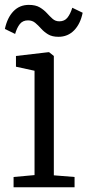

<svg xmlns="http://www.w3.org/2000/svg" viewBox="-26 -786 366 806"><path d="M31 0V-43L119 -51V-489L41 -506V-551L178 -567H180L200 -551V-50L287 -43V0ZM-5.5 -664.5Q4.5 -711.5 30.2 -738.5Q56 -765.5 95 -765.5Q123.5 -765.5 141 -755Q158.5 -744.5 170.8 -731Q183 -717.5 194.8 -707Q206.5 -696.5 223 -696.5Q245 -696.5 257.2 -712Q269.5 -727.5 277.5 -753.5L321 -732.5Q311.5 -685.5 285 -658.5Q258.5 -631.5 219.5 -631.5Q192.5 -631.5 175.5 -642Q158.5 -652.5 146.5 -666Q134.5 -679.5 122 -690Q109.5 -700.5 91.5 -700.5Q69.5 -700.5 57.2 -685Q45 -669.5 37.5 -643.5Z"/></svg>

Font: Merriweather Light 18pt Light
Style: Regular
Weight: 300
Version: Version 2.100